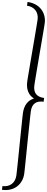

<svg xmlns="http://www.w3.org/2000/svg" viewBox="-169 -1011 483 1978"><path d="M285.6 -1.5 280.3 37.1Q252.9 33.2 230.7 36.6Q208.5 40 191.4 52Q174.3 64 163.3 85Q152.3 106 148.4 137.2Q147 147.9 143.3 179.9Q139.6 211.9 135 257.1Q130.4 302.2 124.5 356.7Q118.7 411.1 113 467Q107.4 522.9 102.1 576.4Q96.7 629.9 92.3 672.6Q87.9 715.3 84.7 743.9Q81.5 772.5 80.6 778.8Q74.7 820.8 55.4 854.2Q36.1 887.7 5.9 910.2Q-24.4 932.6 -63.7 941.7Q-103 950.7 -148.9 944.3L-143.6 905.8Q-115.7 909.7 -91.6 904.1Q-67.4 898.4 -48.3 884.5Q-29.3 870.6 -17.1 848.6Q-4.9 826.7 -0.5 797.4Q0.5 787.6 4.2 756.6Q7.8 725.6 12.5 680.4Q17.1 635.3 22.7 581.1Q28.3 526.9 33.9 470.7Q39.6 414.6 45.2 360.8Q50.8 307.1 55.2 263.7Q59.6 220.2 62.7 191.4Q65.9 162.6 66.9 155.8Q74.7 97.2 102.8 58.1Q130.9 19 180.7 3.9Q136.7 -24.4 120.1 -69.6Q103.5 -114.7 111.8 -173.3Q112.8 -179.7 117.4 -208.5Q122.1 -237.3 129.4 -280Q136.7 -322.8 145.5 -376.2Q154.3 -429.7 164.1 -485.1Q173.8 -540.5 182.9 -594.5Q191.9 -648.4 199.5 -693.1Q207 -737.8 211.9 -768.6Q216.8 -799.3 218.3 -809.1Q222.2 -838.4 216.1 -863Q210 -887.7 195.6 -906Q181.2 -924.3 159.4 -936.3Q137.7 -948.2 109.4 -952.1L114.7 -990.7Q160.6 -984.4 196 -965.1Q231.4 -945.8 254.6 -916.3Q277.8 -886.7 287.6 -849.1Q297.4 -811.5 291.5 -769.5Q290.5 -763.2 286.1 -735.1Q281.7 -707 274.4 -664.6Q267.1 -622.1 258.1 -569.1Q249 -516.1 239.5 -460.7Q230 -405.3 220.9 -351.3Q211.9 -297.4 204.3 -252.7Q196.8 -208 191.7 -176Q186.5 -144 185.1 -133.3Q180.7 -102.1 185.8 -78.9Q190.9 -55.7 204.1 -39.8Q217.3 -23.9 237.8 -14.6Q258.3 -5.4 285.6 -1.5Z"/></svg>

Font: TUNJUNG BIRU
Style: Regular
Weight: 400
Designer: R.S. Wihananto
Foundry: R.S. Wihananto
Version: Version 2.0.1